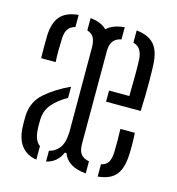

<svg xmlns="http://www.w3.org/2000/svg" viewBox="-95 -688 717 777"><g transform="rotate(15 264.0 -300.0)"><path d="M38.5 -397.5Q37.5 -442.5 38.5 -492.5Q40.5 -545.5 64 -573.2Q87.5 -601 140 -606V-555Q121.5 -551 111 -537.2Q100.5 -523.5 99.5 -495Q98.5 -480.5 98.2 -449.2Q98 -418 99.5 -397.5ZM333.5 6Q256.5 0 237 -53H230Q212 -9.5 166 1.5V-44Q189.5 -48.5 207 -69.5Q224.5 -90.5 226.5 -137.5L226 -493Q226 -516.5 218.5 -532.2Q211 -548 190 -554.5V-606Q214.5 -603.5 231.2 -596.2Q248 -589 259 -577.5Q283 -601.5 333 -606V-555Q288 -547 288 -495V-106.5Q288 -76.5 299.2 -62.5Q310.5 -48.5 333.5 -44.5ZM338 -295.5V-342H423Q424 -391 424 -432.5Q424 -474 423 -494Q420 -546.5 383 -554.5V-606Q433 -601 457.2 -573.8Q481.5 -546.5 484 -489Q485 -472.5 485.5 -417.8Q486 -363 483 -295.5ZM126 4Q88 -1.5 65 -28.2Q42 -55 38.5 -104Q38 -119.5 37.8 -131Q37.5 -142.5 38 -157Q41 -216 82.8 -252.5Q124.5 -289 185.5 -317.5V-270.5Q147 -249 123.8 -222Q100.5 -195 99.5 -156Q99.5 -147.5 99.2 -136.2Q99 -125 100.5 -108.5Q103.5 -69.5 126 -52.5ZM383.5 6V-45.5Q404 -50 412.8 -64Q421.5 -78 423 -106Q423.5 -129 423.5 -152.8Q423.5 -176.5 422.5 -204H483Q484.5 -185.5 484.8 -156.8Q485 -128 484 -111.5Q481.5 -54.5 458.5 -26.8Q435.5 1 383.5 6Z"/></g></svg>

Font: Big Shoulders Stencil Text Light
Style: Regular
Weight: 300
Designer: Patric King
Foundry: XO Type Co
Version: Version 1.000